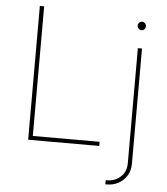

<svg xmlns="http://www.w3.org/2000/svg" viewBox="-61 -782 903 1040"><g transform="rotate(5 390.5 -262.0)"><path d="M113.3 0V-727.5H136.7V-22.5H500V0ZM662.1 -545.9H684.6V79.1Q684.6 117.7 667.2 145.8Q649.9 173.8 621.6 189Q593.3 204.1 559.6 204.1H550.8V181.6H559.6Q600.1 181.6 631.1 154.3Q662.1 127 662.1 79.1ZM673.3 -644.5Q663.6 -644.5 657 -651.6Q650.4 -658.7 650.4 -668Q650.4 -677.2 657 -683.8Q663.6 -690.4 672.9 -690.4Q682.6 -690.4 689 -683.8Q695.3 -677.2 695.3 -668Q695.3 -658.7 689 -651.6Q682.6 -644.5 673.3 -644.5Z"/></g></svg>

Font: Inter Tight Thin
Style: Regular
Weight: 250
Designer: Rasmus Andersson
Foundry: rsms
Version: Version 3.004